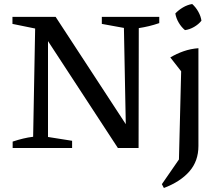

<svg xmlns="http://www.w3.org/2000/svg" viewBox="-20 -737 1088 956"><path d="M487 -653H773V-622Q747 -613 722 -607Q697 -601 671 -597L670 0H567L197 -566L219 -573V-55L339 -36V0H43V-32Q70 -41 95 -47Q120 -53 145 -56L155 -595L42 -618V-653H257L627 -87L607 -81L597 -598L487 -618ZM796 199 786 180 871 57 882 -382 828 -451Q860 -470 894.5 -482Q929 -494 968 -497V-10Q968 65 923 116.5Q878 168 796 199ZM937 -717Q955 -701 967.5 -678.5Q980 -656 983 -634Q969 -616 946.5 -603Q924 -590 901 -587Q883 -602 870 -624Q857 -646 853 -670Q869 -687 891 -700Q913 -713 937 -717Z"/></svg>

Font: Piazzolla 24pt Medium
Style: Regular
Weight: 500
Designer: Juan Pablo del Peral
Foundry: Huerta Tipografica
Version: Version 2.005